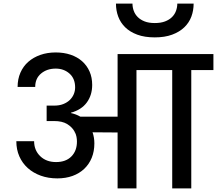

<svg xmlns="http://www.w3.org/2000/svg" viewBox="-20 -1038 1196 1058"><path d="M278 -456Q307 -456 328.5 -464.5Q350 -473 364.5 -487Q379 -501 386.5 -519Q394 -537 394 -556Q394 -605 363 -632.5Q332 -660 287 -660Q239 -660 206.5 -633Q174 -606 174 -559H77Q77 -602 92.5 -637.5Q108 -673 136 -697.5Q164 -722 202.5 -735.5Q241 -749 287 -749Q332 -749 369 -736.5Q406 -724 432.5 -700.5Q459 -677 473.5 -644Q488 -611 488 -570Q488 -514 458.5 -473.5Q429 -433 371 -417V-415Q399 -409 423 -395H628V-740H1156V-652H1034V0H929V-652H732V0H628V-308L490 -309Q500 -280 500 -248Q500 -204 485.5 -168.5Q471 -133 444 -107.5Q417 -82 379.5 -68.5Q342 -55 296 -55Q246 -55 204.5 -70Q163 -85 133 -112Q103 -139 86.5 -176.5Q70 -214 70 -260H168Q168 -210 201.5 -177.5Q235 -145 289 -145Q343 -145 373.5 -176Q404 -207 404 -258Q404 -271 401.5 -284Q399 -297 393 -309H391V-313Q377 -338 350 -354.5Q323 -371 278 -371H237V-456ZM833 -832Q777 -832 736.5 -847Q696 -862 670 -887.5Q644 -913 631.5 -946.5Q619 -980 619 -1018H710Q710 -998 717 -978.5Q724 -959 739 -944Q754 -929 777 -920Q800 -911 833 -911Q866 -911 889.5 -920Q913 -929 928 -944Q943 -959 950 -978.5Q957 -998 957 -1018H1047Q1047 -980 1034.5 -946.5Q1022 -913 995.5 -887.5Q969 -862 928.5 -847Q888 -832 833 -832Z"/></svg>

Font: SVN-Poppins Medium
Style: Regular
Weight: 500
Designer: Ninad Kale (Devanagari), Jonny Pinhorn (Latin)
Foundry: Indian Type Foundry
Version: Version 3.002 2017; ttfautohint (v1.8.3)